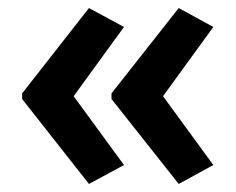

<svg xmlns="http://www.w3.org/2000/svg" viewBox="-20 -753 586 477"><path d="M35 -521 201 -733 288 -686 163 -514 288 -343 201 -296 35 -507ZM257 -521 424 -733 510 -686 385 -514 510 -343 424 -296 257 -507Z"/></svg>

Font: Noto Sans Khmer UI SemiCondensed SemiBold
Style: Regular
Weight: 600
Width: 4
Designer: Danh Hong and the Monotype Design Team
Foundry: Monotype Imaging Inc.
Version: Version 2.002; ttfautohint (v1.8.4.7-5d5b)